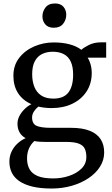

<svg xmlns="http://www.w3.org/2000/svg" viewBox="-20 -814 646 1104"><path d="M277 270Q213 270 167 259Q121 248 91.5 227.8Q62 207.5 48 179.2Q34 151 34 115.5Q34 83.5 46.8 57Q59.5 30.5 80.8 11Q102 -8.5 127.5 -19.5Q104.5 -32 92.5 -53Q80.5 -74 80.5 -103Q80.5 -125.5 91.5 -146.8Q102.5 -168 120.5 -186Q138.5 -204 160.5 -215Q110.5 -237 83.8 -278.5Q57 -320 57 -378Q57 -438.5 90.5 -481.5Q124 -524.5 177 -547.2Q230 -570 289 -570Q338.5 -570 379 -559.5Q419.5 -549 448 -527.5Q459 -539 490 -554.8Q521 -570.5 559.5 -570.5H590.5V-482.5H484Q491 -471.5 496.2 -457.8Q501.5 -444 504.5 -428Q507.5 -412 507.5 -395Q507.5 -333.5 477.8 -288Q448 -242.5 396 -217.5Q344 -192.5 277 -192.5Q256.5 -192.5 237.2 -194.8Q218 -197 200.5 -201Q185 -188.5 174.8 -172.5Q164.5 -156.5 164.5 -139Q164.5 -102.5 189.8 -90.8Q215 -79 275 -79H388.5Q454 -79 496.2 -62Q538.5 -45 558.8 -13.5Q579 18 579 62.5Q579 106.5 555.2 144.2Q531.5 182 489.5 210.2Q447.5 238.5 393 254.2Q338.5 270 277 270ZM286 212Q333.5 212 377 197.5Q420.5 183 448.5 155.5Q476.5 128 476.5 88.5Q476.5 60.5 467.5 41.2Q458.5 22 433.5 12Q408.5 2 360 2H240Q223 2 207.2 1Q191.5 0 177.5 -3Q157.5 15 146.5 40Q135.5 65 135.5 97.5Q135.5 133 149.8 158.8Q164 184.5 196.8 198.2Q229.5 212 286 212ZM287 -247Q346.5 -247 373.5 -282.5Q400.5 -318 400.5 -384.5Q400.5 -430 387.2 -459Q374 -488 347.8 -502.2Q321.5 -516.5 283.5 -516.5Q249.5 -516.5 222.8 -503.8Q196 -491 180.5 -462.5Q165 -434 165 -387Q165 -346.5 177.5 -314.8Q190 -283 217 -265Q244 -247 287 -247ZM288.5 -654.5Q256.5 -654.5 240.2 -674Q224 -693.5 224 -719.5Q224 -748.5 241.8 -771.2Q259.5 -794 296 -794H297Q328.5 -794 344.8 -775Q361 -756 361 -729.5Q361 -700.5 343.2 -677.5Q325.5 -654.5 289.5 -654.5Z"/></svg>

Font: Merriweather Light 18pt
Style: Regular
Weight: 400
Version: Version 2.100